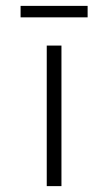

<svg xmlns="http://www.w3.org/2000/svg" viewBox="-20 -633 368 653"><path d="M50 -613H278V-574H50ZM139 0V-478H189V0Z"/></svg>

Font: Turret Road
Style: Regular
Weight: 400
Designer: Noponies
Foundry: Noponies
Version: Version 1.001; ttfautohint (v1.8)